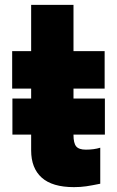

<svg xmlns="http://www.w3.org/2000/svg" viewBox="-20 -756 480 789"><path d="M282 -203V-201Q282 -168 293 -154.5Q304 -141 333 -141Q366 -141 392 -149V-1Q358 6 334.5 9.5Q311 13 284 13Q195 13 151.5 -26Q108 -65 108 -138V-203H31V-351H108V-392H30V-546H108V-736H282V-546H410V-392H282V-351H411V-203Z"/></svg>

Font: Biryani Black
Style: Regular
Weight: 900
Designer: Dan Reynolds and Mathieu Reguer
Foundry: Dan Reynolds and Mathieu Reguer
Version: Version 1.004; ttfautohint (v1.1) -l 5 -r 5 -G 72 -x 0 -D la